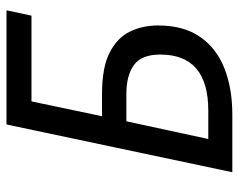

<svg xmlns="http://www.w3.org/2000/svg" viewBox="-94 -660 754 607"><g transform="rotate(-90 283.5 -357.0)"><path d="M42 0 193 -714H554L537 -635H266L219 -412H289Q373 -412 420 -388Q467 -364 486.5 -324Q506 -284 506 -235Q506 -154 470 -102Q434 -50 370.5 -25Q307 0 224 0ZM147 -76H237Q414 -76 414 -228Q414 -287 381 -311Q348 -335 289 -335H203Z"/></g></svg>

Font: Manna Sans
Style: Italic
Weight: 400
Italic angle: -12°
Designer: Monotype Design Team
Foundry: Monotype Imaging Inc.
Version: Version 2.001.1; ttfautohint (v1.8.2)